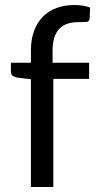

<svg xmlns="http://www.w3.org/2000/svg" viewBox="-20 -747 390 767"><path d="M103.5 0V-430.5L47.5 -437Q37 -439.5 30.2 -444.8Q23.5 -450 23.5 -460V-496.5H103.5V-545.5Q103.5 -589 115.8 -622.8Q128 -656.5 150.8 -679.8Q173.5 -703 205.5 -715Q237.5 -727 277.5 -727Q311.5 -727 340 -717L338 -672.5Q337 -660.5 324.8 -659.5Q312.5 -658.5 292 -658.5Q269 -658.5 250.2 -652.5Q231.5 -646.5 218 -633Q204.5 -619.5 197.2 -597.5Q190 -575.5 190 -543V-496.5H336V-432H193V0Z"/></svg>

Font: TypoPRO Lato
Style: Regular
Weight: 400
Designer: Lukasz Dziedzic with Adam Twardoch and Botio Nikoltchev
Foundry: tyPoland Lukasz Dziedzic
Version: Version 2.010; 2014-09-01; http://www.latofonts.com/